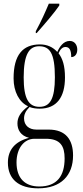

<svg xmlns="http://www.w3.org/2000/svg" viewBox="-20 -786 452 1046"><path d="M175 -616V-606H180C220 -651 280 -721 303 -756V-766H246C227 -721 205 -671 175 -616ZM188 240C312 240 378 170 378 61C378 -23 340 -80 245 -80H178C138 -80 111 -103 111 -141C111 -162 119 -181 141 -203C158 -196 179 -194 196 -194C290 -194 334 -258 334 -364C334 -428 321 -467 299 -496C309 -519 321 -530 337 -530C359 -530 368 -512 368 -475C388 -475 401 -491 401 -516C401 -540 387 -563 360 -563C325 -563 304 -530 292 -503C268 -530 236 -544 198 -544C104 -544 54 -487 54 -359C54 -286 85 -229 133 -207C91 -175 75 -146 75 -114C75 -79 92 -47 138 -35C62 -15 23 30 23 100C23 190 82 240 188 240ZM195 -204C136 -204 109 -249 109 -364C109 -492 140 -534 193 -534C251 -534 279 -497 279 -365C279 -248 253 -204 195 -204ZM194 230C117 230 70 186 70 99C70 22 111 -30 168 -30H230C309 -30 332 10 332 77C332 172 291 230 194 230Z"/></svg>

Font: Noto Serif Display ExtraCondensed Light
Style: Regular
Weight: 300
Width: 2
Designer: Monotype Design Team
Foundry: Monotype Imaging Inc.
Version: Version 2.009